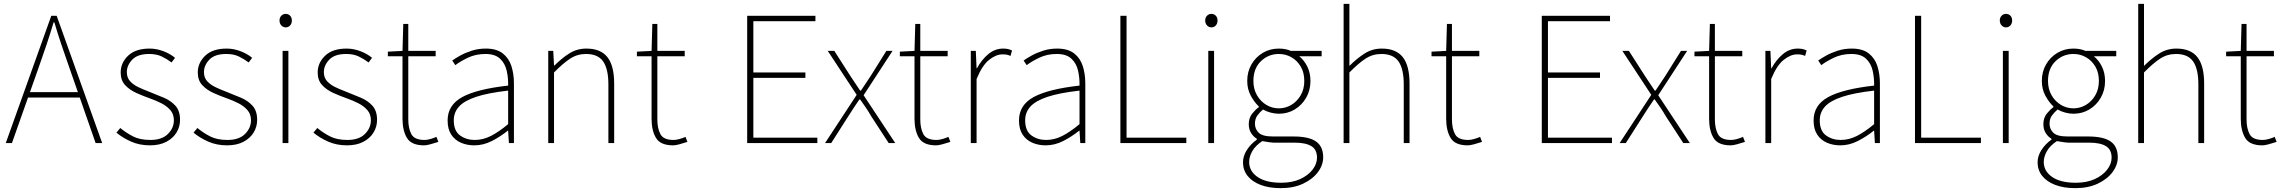

<svg xmlns="http://www.w3.org/2000/svg" viewBox="-20 -742 11840 996"><path d="M10 0 246 -660H274L510 0H476L338 -396Q317 -456 298.5 -510.5Q280 -565 262 -626H258Q240 -565 221.5 -510.5Q203 -456 182 -396L42 0ZM112 -236V-264H405V-236Z M758 12Q704 12 660 -7.5Q616 -27 584 -54L604 -78Q634 -53 670 -34.5Q706 -16 760 -16Q820 -16 851 -47Q882 -78 882 -118Q882 -150 863.5 -171Q845 -192 817.5 -206Q790 -220 762 -230Q725 -243 689 -259Q653 -275 629.5 -300Q606 -325 606 -366Q606 -416 644.5 -453Q683 -490 756 -490Q792 -490 827.5 -476.5Q863 -463 888 -442L870 -418Q846 -436 819 -449Q792 -462 754 -462Q694 -462 666 -432.5Q638 -403 638 -368Q638 -339 655 -320.5Q672 -302 698.5 -289.5Q725 -277 754 -266Q792 -251 829 -235.5Q866 -220 890 -193.5Q914 -167 914 -120Q914 -85 896 -55Q878 -25 843 -6.5Q808 12 758 12Z M1158 12Q1104 12 1060 -7.5Q1016 -27 984 -54L1004 -78Q1034 -53 1070 -34.5Q1106 -16 1160 -16Q1220 -16 1251 -47Q1282 -78 1282 -118Q1282 -150 1263.5 -171Q1245 -192 1217.5 -206Q1190 -220 1162 -230Q1125 -243 1089 -259Q1053 -275 1029.5 -300Q1006 -325 1006 -366Q1006 -416 1044.5 -453Q1083 -490 1156 -490Q1192 -490 1227.5 -476.5Q1263 -463 1288 -442L1270 -418Q1246 -436 1219 -449Q1192 -462 1154 -462Q1094 -462 1066 -432.5Q1038 -403 1038 -368Q1038 -339 1055 -320.5Q1072 -302 1098.5 -289.5Q1125 -277 1154 -266Q1192 -251 1229 -235.5Q1266 -220 1290 -193.5Q1314 -167 1314 -120Q1314 -85 1296 -55Q1278 -25 1243 -6.5Q1208 12 1158 12Z M1446 0V-478H1476V0ZM1462 -600Q1449 -600 1439.5 -610Q1430 -620 1430 -636Q1430 -651 1439.5 -660.5Q1449 -670 1462 -670Q1476 -670 1485 -660.5Q1494 -651 1494 -636Q1494 -620 1485 -610Q1476 -600 1462 -600Z M1780 12Q1726 12 1682 -7.5Q1638 -27 1606 -54L1626 -78Q1656 -53 1692 -34.5Q1728 -16 1782 -16Q1842 -16 1873 -47Q1904 -78 1904 -118Q1904 -150 1885.5 -171Q1867 -192 1839.5 -206Q1812 -220 1784 -230Q1747 -243 1711 -259Q1675 -275 1651.5 -300Q1628 -325 1628 -366Q1628 -416 1666.5 -453Q1705 -490 1778 -490Q1814 -490 1849.5 -476.5Q1885 -463 1910 -442L1892 -418Q1868 -436 1841 -449Q1814 -462 1776 -462Q1716 -462 1688 -432.5Q1660 -403 1660 -368Q1660 -339 1677 -320.5Q1694 -302 1720.5 -289.5Q1747 -277 1776 -266Q1814 -251 1851 -235.5Q1888 -220 1912 -193.5Q1936 -167 1936 -120Q1936 -85 1918 -55Q1900 -25 1865 -6.5Q1830 12 1780 12Z M2180 12Q2114 12 2091 -26.5Q2068 -65 2068 -126V-450H1992V-474L2068 -478L2072 -618H2098V-478H2240V-450H2098V-122Q2098 -76 2114 -46Q2130 -16 2182 -16Q2196 -16 2213.5 -21Q2231 -26 2244 -32L2254 -6Q2233 1 2212.5 6.5Q2192 12 2180 12Z M2440 12Q2403 12 2371.5 -1.5Q2340 -15 2321 -43.5Q2302 -72 2302 -117Q2302 -197 2378 -238.5Q2454 -280 2616 -298Q2617 -337 2608.5 -375Q2600 -413 2574 -437.5Q2548 -462 2498 -462Q2447 -462 2406 -442Q2365 -422 2342 -404L2326 -428Q2341 -439 2367 -453.5Q2393 -468 2427 -479Q2461 -490 2500 -490Q2556 -490 2588 -465Q2620 -440 2633 -399Q2646 -358 2646 -310V0H2620L2616 -64H2614Q2577 -34 2532.5 -11Q2488 12 2440 12ZM2442 -16Q2486 -16 2527 -37Q2568 -58 2616 -98V-272Q2511 -260 2449.5 -239.5Q2388 -219 2361 -189Q2334 -159 2334 -118Q2334 -63 2366.5 -39.5Q2399 -16 2442 -16Z M2824 0V-478H2850L2854 -402H2856Q2894 -440 2933.5 -465Q2973 -490 3022 -490Q3096 -490 3131 -445.5Q3166 -401 3166 -308V0H3136V-304Q3136 -384 3109 -423Q3082 -462 3020 -462Q2975 -462 2938 -438Q2901 -414 2854 -366V0Z M3472 12Q3406 12 3383 -26.5Q3360 -65 3360 -126V-450H3284V-474L3360 -478L3364 -618H3390V-478H3532V-450H3390V-122Q3390 -76 3406 -46Q3422 -16 3474 -16Q3488 -16 3505.5 -21Q3523 -26 3536 -32L3546 -6Q3525 1 3504.5 6.5Q3484 12 3472 12Z M3856 0V-660H4210V-632H3888V-366H4158V-338H3888V-28H4220V0Z M4260 0 4424 -250 4274 -478H4308L4390 -350Q4402 -331 4415.5 -311.5Q4429 -292 4442 -272H4446Q4460 -292 4472.5 -311.5Q4485 -331 4498 -350L4578 -478H4610L4460 -248L4624 0H4590L4500 -138Q4487 -161 4472 -183Q4457 -205 4442 -226H4438Q4423 -205 4409 -183Q4395 -161 4380 -138L4292 0Z M4836 12Q4770 12 4747 -26.5Q4724 -65 4724 -126V-450H4648V-474L4724 -478L4728 -618H4754V-478H4896V-450H4754V-122Q4754 -76 4770 -46Q4786 -16 4838 -16Q4852 -16 4869.5 -21Q4887 -26 4900 -32L4910 -6Q4889 1 4868.5 6.5Q4848 12 4836 12Z M5016 0V-478H5042L5046 -388H5048Q5072 -432 5106.5 -461Q5141 -490 5184 -490Q5196 -490 5207 -488Q5218 -486 5230 -480L5222 -452Q5210 -457 5202 -458.5Q5194 -460 5180 -460Q5147 -460 5111 -431.5Q5075 -403 5046 -332V0Z M5404 12Q5367 12 5335.5 -1.5Q5304 -15 5285 -43.5Q5266 -72 5266 -117Q5266 -197 5342 -238.5Q5418 -280 5580 -298Q5581 -337 5572.5 -375Q5564 -413 5538 -437.5Q5512 -462 5462 -462Q5411 -462 5370 -442Q5329 -422 5306 -404L5290 -428Q5305 -439 5331 -453.5Q5357 -468 5391 -479Q5425 -490 5464 -490Q5520 -490 5552 -465Q5584 -440 5597 -399Q5610 -358 5610 -310V0H5584L5580 -64H5578Q5541 -34 5496.5 -11Q5452 12 5404 12ZM5406 -16Q5450 -16 5491 -37Q5532 -58 5580 -98V-272Q5475 -260 5413.5 -239.5Q5352 -219 5325 -189Q5298 -159 5298 -118Q5298 -63 5330.5 -39.5Q5363 -16 5406 -16Z M5792 0V-660H5824V-28H6134V0Z M6248 0V-478H6278V0ZM6264 -600Q6251 -600 6241.5 -610Q6232 -620 6232 -636Q6232 -651 6241.5 -660.5Q6251 -670 6264 -670Q6278 -670 6287 -660.5Q6296 -651 6296 -636Q6296 -620 6287 -610Q6278 -600 6264 -600Z M6624 234Q6563 234 6519 217Q6475 200 6451.5 170Q6428 140 6428 100Q6428 68 6447.5 37Q6467 6 6500 -18V-22Q6482 -33 6470 -52Q6458 -71 6458 -98Q6458 -131 6476.5 -153.5Q6495 -176 6510 -186V-190Q6488 -210 6469 -244.5Q6450 -279 6450 -322Q6450 -370 6472 -408Q6494 -446 6531 -468Q6568 -490 6614 -490Q6634 -490 6650 -486.5Q6666 -483 6676 -478H6836V-450H6720Q6746 -429 6762 -396Q6778 -363 6778 -322Q6778 -274 6756 -235.5Q6734 -197 6697 -174.5Q6660 -152 6614 -152Q6593 -152 6571 -158Q6549 -164 6532 -174Q6516 -161 6503 -143.5Q6490 -126 6490 -100Q6490 -73 6509.5 -53.5Q6529 -34 6584 -34H6690Q6770 -34 6807 -8Q6844 18 6844 74Q6844 114 6817 150.5Q6790 187 6740.5 210.5Q6691 234 6624 234ZM6626 206Q6683 206 6724.5 187Q6766 168 6789 138Q6812 108 6812 76Q6812 34 6782.5 16Q6753 -2 6696 -2H6586Q6582 -2 6565 -4Q6548 -6 6528 -10Q6492 14 6476 42.5Q6460 71 6460 98Q6460 146 6503.5 176Q6547 206 6626 206ZM6614 -180Q6649 -180 6679 -198Q6709 -216 6727.5 -248Q6746 -280 6746 -322Q6746 -365 6728 -396Q6710 -427 6680 -444.5Q6650 -462 6614 -462Q6560 -462 6521 -424.5Q6482 -387 6482 -322Q6482 -280 6500.5 -248Q6519 -216 6549 -198Q6579 -180 6614 -180Z M6950 0V-722H6980V-508V-400Q7019 -439 7059 -464.5Q7099 -490 7148 -490Q7222 -490 7257 -445.5Q7292 -401 7292 -308V0H7262V-304Q7262 -384 7235 -423Q7208 -462 7146 -462Q7101 -462 7064 -438Q7027 -414 6980 -366V0Z M7594 12Q7528 12 7505 -26.5Q7482 -65 7482 -126V-450H7406V-474L7482 -478L7486 -618H7512V-478H7654V-450H7512V-122Q7512 -76 7528 -46Q7544 -16 7596 -16Q7610 -16 7627.5 -21Q7645 -26 7658 -32L7668 -6Q7647 1 7626.5 6.5Q7606 12 7594 12Z M7978 0V-660H8332V-632H8010V-366H8280V-338H8010V-28H8342V0Z M8382 0 8546 -250 8396 -478H8430L8512 -350Q8524 -331 8537.5 -311.5Q8551 -292 8564 -272H8568Q8582 -292 8594.5 -311.5Q8607 -331 8620 -350L8700 -478H8732L8582 -248L8746 0H8712L8622 -138Q8609 -161 8594 -183Q8579 -205 8564 -226H8560Q8545 -205 8531 -183Q8517 -161 8502 -138L8414 0Z M8958 12Q8892 12 8869 -26.5Q8846 -65 8846 -126V-450H8770V-474L8846 -478L8850 -618H8876V-478H9018V-450H8876V-122Q8876 -76 8892 -46Q8908 -16 8960 -16Q8974 -16 8991.5 -21Q9009 -26 9022 -32L9032 -6Q9011 1 8990.5 6.5Q8970 12 8958 12Z M9138 0V-478H9164L9168 -388H9170Q9194 -432 9228.5 -461Q9263 -490 9306 -490Q9318 -490 9329 -488Q9340 -486 9352 -480L9344 -452Q9332 -457 9324 -458.5Q9316 -460 9302 -460Q9269 -460 9233 -431.5Q9197 -403 9168 -332V0Z M9526 12Q9489 12 9457.5 -1.5Q9426 -15 9407 -43.5Q9388 -72 9388 -117Q9388 -197 9464 -238.5Q9540 -280 9702 -298Q9703 -337 9694.5 -375Q9686 -413 9660 -437.5Q9634 -462 9584 -462Q9533 -462 9492 -442Q9451 -422 9428 -404L9412 -428Q9427 -439 9453 -453.5Q9479 -468 9513 -479Q9547 -490 9586 -490Q9642 -490 9674 -465Q9706 -440 9719 -399Q9732 -358 9732 -310V0H9706L9702 -64H9700Q9663 -34 9618.5 -11Q9574 12 9526 12ZM9528 -16Q9572 -16 9613 -37Q9654 -58 9702 -98V-272Q9597 -260 9535.5 -239.5Q9474 -219 9447 -189Q9420 -159 9420 -118Q9420 -63 9452.5 -39.5Q9485 -16 9528 -16Z M9914 0V-660H9946V-28H10256V0Z M10370 0V-478H10400V0ZM10386 -600Q10373 -600 10363.5 -610Q10354 -620 10354 -636Q10354 -651 10363.5 -660.5Q10373 -670 10386 -670Q10400 -670 10409 -660.5Q10418 -651 10418 -636Q10418 -620 10409 -610Q10400 -600 10386 -600Z M10746 234Q10685 234 10641 217Q10597 200 10573.5 170Q10550 140 10550 100Q10550 68 10569.5 37Q10589 6 10622 -18V-22Q10604 -33 10592 -52Q10580 -71 10580 -98Q10580 -131 10598.5 -153.5Q10617 -176 10632 -186V-190Q10610 -210 10591 -244.5Q10572 -279 10572 -322Q10572 -370 10594 -408Q10616 -446 10653 -468Q10690 -490 10736 -490Q10756 -490 10772 -486.5Q10788 -483 10798 -478H10958V-450H10842Q10868 -429 10884 -396Q10900 -363 10900 -322Q10900 -274 10878 -235.5Q10856 -197 10819 -174.5Q10782 -152 10736 -152Q10715 -152 10693 -158Q10671 -164 10654 -174Q10638 -161 10625 -143.5Q10612 -126 10612 -100Q10612 -73 10631.5 -53.5Q10651 -34 10706 -34H10812Q10892 -34 10929 -8Q10966 18 10966 74Q10966 114 10939 150.5Q10912 187 10862.5 210.5Q10813 234 10746 234ZM10748 206Q10805 206 10846.5 187Q10888 168 10911 138Q10934 108 10934 76Q10934 34 10904.5 16Q10875 -2 10818 -2H10708Q10704 -2 10687 -4Q10670 -6 10650 -10Q10614 14 10598 42.5Q10582 71 10582 98Q10582 146 10625.5 176Q10669 206 10748 206ZM10736 -180Q10771 -180 10801 -198Q10831 -216 10849.5 -248Q10868 -280 10868 -322Q10868 -365 10850 -396Q10832 -427 10802 -444.5Q10772 -462 10736 -462Q10682 -462 10643 -424.5Q10604 -387 10604 -322Q10604 -280 10622.5 -248Q10641 -216 10671 -198Q10701 -180 10736 -180Z M11072 0V-722H11102V-508V-400Q11141 -439 11181 -464.5Q11221 -490 11270 -490Q11344 -490 11379 -445.5Q11414 -401 11414 -308V0H11384V-304Q11384 -384 11357 -423Q11330 -462 11268 -462Q11223 -462 11186 -438Q11149 -414 11102 -366V0Z M11716 12Q11650 12 11627 -26.5Q11604 -65 11604 -126V-450H11528V-474L11604 -478L11608 -618H11634V-478H11776V-450H11634V-122Q11634 -76 11650 -46Q11666 -16 11718 -16Q11732 -16 11749.5 -21Q11767 -26 11780 -32L11790 -6Q11769 1 11748.5 6.5Q11728 12 11716 12Z"/></svg>

Font: Assistant ExtraLight ExtraLight
Style: Regular
Weight: 250
Version: Version 3.000